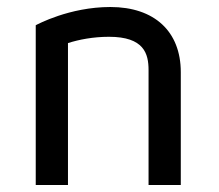

<svg xmlns="http://www.w3.org/2000/svg" viewBox="-20 -528 625 548"><path d="M174 0V-405C205 -415 246 -423 291 -423C391 -423 404 -375 404 -328V0H496V-322C496 -438 421 -508 295 -508C178 -508 86 -458 82 -456V0Z"/></svg>

Font: Maven Pro
Style: Medium
Weight: 500
Designer: Joe Prince
Foundry: Joe Prince
Version: Version 1.003